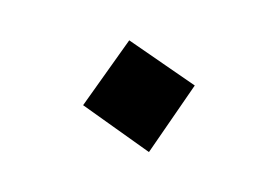

<svg xmlns="http://www.w3.org/2000/svg" viewBox="-32 -361 305 210"><g transform="rotate(-10 120.5 -256.0)"><path d="M120.1 -317.9 182.1 -256.8 120.1 -193.8 58.1 -256.8Z"/></g></svg>

Font: Wesal
Style: Regular
Weight: 500
Designer: Ahmed zaza
Foundry: Ahmed zaza
Version: Version 2.01